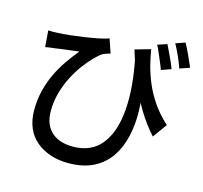

<svg xmlns="http://www.w3.org/2000/svg" viewBox="-124 -968 1248 1178"><g transform="rotate(15 500.0 -378.5)"><path d="M719 -735Q726 -689 739.5 -636Q753 -583 776.5 -527.5Q800 -472 837.5 -417Q875 -362 932 -310L867 -220Q812 -281 768 -353.5Q724 -426 688 -514Q652 -602 620 -707ZM79 -683Q104 -681 134 -683Q169 -684 214 -689Q259 -694 306 -701Q353 -708 392.5 -716Q432 -724 455 -733L485 -645Q474 -642 459 -636.5Q444 -631 433 -625Q413 -610 386 -582.5Q359 -555 330.5 -516Q302 -477 277.5 -429Q253 -381 237.5 -325.5Q222 -270 222 -211Q222 -161 237 -127.5Q252 -94 277.5 -73Q303 -52 336.5 -42.5Q370 -33 407 -33Q525 -33 588.5 -112.5Q652 -192 663.5 -336Q675 -480 634 -674L726 -514Q742 -431 744 -347Q746 -263 729 -188Q712 -113 673 -54.5Q634 4 568 38Q502 72 405 72Q346 72 294.5 55Q243 38 204 6Q165 -26 143.5 -75Q122 -124 122 -189Q122 -255 136.5 -313.5Q151 -372 175.5 -423.5Q200 -475 231.5 -520.5Q263 -566 297 -607Q275 -604 245.5 -600.5Q216 -597 188.5 -593.5Q161 -590 144 -587Q130 -586 116.5 -584Q103 -582 87 -579ZM807 -791Q817 -771 829 -745.5Q841 -720 852.5 -695Q864 -670 871 -649L809 -627Q801 -650 790 -675.5Q779 -701 768.5 -726Q758 -751 747 -771ZM912 -829Q928 -800 947 -759Q966 -718 979 -687L916 -665Q904 -700 886.5 -739Q869 -778 852 -808Z"/></g></svg>

Font: Noto Sans SC Thin Medium
Style: Regular
Weight: 500
Version: Version 2.004-H2;hotconv 1.0.118;makeotfexe 2.5.65603